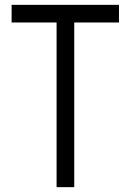

<svg xmlns="http://www.w3.org/2000/svg" viewBox="-20 -746 540 794"><path d="M214 -653H28V-726H472V-653H287V28H214Z"/></svg>

Font: DotGothic16
Style: Regular
Weight: 400
Designer: Fontworks Inc.
Foundry: Fontworks Inc.
Version: Version 1.100